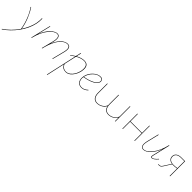

<svg xmlns="http://www.w3.org/2000/svg" viewBox="293 -1917 3664 3664"><g transform="rotate(45 2125.5 -84.5)"><path d="M357 -406Q360 -327 345 -258Q311 -101 203 46.5Q95 194 -46 289L-52 280Q97 182 207 22Q188 -99 141.5 -214Q95 -329 41 -404L48 -411Q103 -333 149.5 -220Q196 -107 215 10Q303 -124 334 -260Q349 -334 346 -406Z M1040 -409Q1146 -409 1103 -243L1041 0H1030L1092 -244Q1132 -399 1040 -399Q1018 -399 994 -391Q970 -383 939.5 -359.5Q909 -336 881 -299.5Q853 -263 823.5 -200.5Q794 -138 772 -58L757 0H746L808 -244Q827 -326 813.5 -362.5Q800 -399 761 -399Q691 -399 605.5 -294.5Q520 -190 475 -10L473 0H462L560 -406H571L506 -138Q558 -269 631 -339Q704 -409 763 -409Q807 -409 823 -368.5Q839 -328 819 -243L801 -173Q830 -243 864 -292.5Q898 -342 930.5 -365.5Q963 -389 989.5 -399Q1016 -409 1040 -409Z M1491 -407Q1632 -407 1596 -223Q1576 -131 1519.5 -64Q1463 3 1391 3Q1302 3 1264 -77L1183 289H1172L1311 -338Q1272 -315 1233 -279L1226 -286Q1266 -323 1314 -352L1338 -458H1349L1327 -359Q1417 -407 1491 -407ZM1584 -223Q1616 -397 1491 -397Q1415 -397 1324 -345L1268 -94Q1282 -55 1313.5 -31Q1345 -7 1390 -7Q1455 -7 1509 -68.5Q1563 -130 1584 -223Z M1926 -409Q1971 -409 1986 -384Q2001 -359 1995 -328Q1985 -278 1909 -235Q1833 -192 1700 -170Q1689 -98 1720 -52.5Q1751 -7 1813 -7Q1878 -7 1939 -65L1947 -58Q1883 3 1813 3Q1741 3 1707.5 -52Q1674 -107 1694 -194Q1715 -281 1784 -345Q1853 -409 1926 -409ZM1984 -328Q1996 -399 1924 -399Q1855 -399 1790.5 -337Q1726 -275 1705 -194L1702 -180Q1825 -201 1899.5 -241.5Q1974 -282 1984 -328Z M2720 -406H2731V0H2720V-101Q2694 -49 2643.5 -23Q2593 3 2543 3Q2492 3 2459.5 -25Q2427 -53 2417 -106Q2396 -58 2345.5 -27.5Q2295 3 2235 3Q2173 3 2140 -38.5Q2107 -80 2107 -157V-406H2118V-157Q2118 -85 2148.5 -46Q2179 -7 2237 -7Q2296 -7 2345 -39.5Q2394 -72 2414 -123Q2412 -145 2412 -157V-406H2423V-157Q2423 -85 2454.5 -46Q2486 -7 2544 -7Q2596 -7 2647.5 -36.5Q2699 -66 2720 -126Z M3244 -406H3255V0H3244V-198H2932V0H2921V-406H2932V-208H3244Z M3823 -86 3831 -80Q3758 3 3715 3Q3677 3 3689 -49L3741 -269Q3690 -138 3619 -67.5Q3548 3 3485 3Q3438 3 3422 -37.5Q3406 -78 3425 -163L3484 -406H3495L3436 -162Q3399 -7 3486 -7Q3561 -7 3645.5 -113.5Q3730 -220 3774 -406H3785L3700 -47Q3691 -7 3718 -7Q3753 -7 3823 -86Z M4106 -407H4208V0H4197V-200Q4149 -191 4101 -191Q4084 -191 4075 -192L4012 -92Q4008 -86 3999 -71Q3990 -56 3986.5 -51.5Q3983 -47 3975.5 -36Q3968 -25 3964.5 -21.5Q3961 -18 3954 -11.5Q3947 -5 3941 -3Q3935 -1 3927.5 1Q3920 3 3911 3Q3898 3 3885 0L3887 -10Q3899 -7 3910 -7Q3917 -7 3923 -8Q3929 -9 3934.5 -12Q3940 -15 3944.5 -17Q3949 -19 3954.5 -25.5Q3960 -32 3963 -35.5Q3966 -39 3972 -48Q3978 -57 3981 -61.5Q3984 -66 3991.5 -78Q3999 -90 4003 -96L4065 -194Q4019 -201 3991.5 -227.5Q3964 -254 3964 -298Q3964 -348 4001 -377.5Q4038 -407 4106 -407ZM4100 -201Q4149 -201 4197 -210V-397H4106Q4043 -397 4009 -370.5Q3975 -344 3975 -298Q3975 -251 4009 -226Q4043 -201 4100 -201Z"/></g></svg>

Font: EauTestInfant Hairline
Style: Italic
Weight: 250
Italic angle: -12°
Designer: Christian Thalmann (Catharsis Fonts)
Version: Version 0.001;PS 000.001;hotconv 1.0.88;makeotf.lib2.5.64775